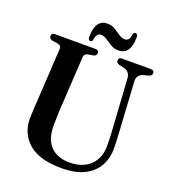

<svg xmlns="http://www.w3.org/2000/svg" viewBox="-155 -978 983 1105"><g transform="rotate(20 336.5 -426.0)"><path d="M548.5 -302.5 529.5 -603Q527 -643.5 490.5 -653.5L459.5 -660.5Q440.5 -665.5 440.5 -681.5Q440.5 -700 460.5 -700H639Q658.5 -700 658.5 -681.5Q658.5 -666 639 -660.5L611.5 -653.5Q569.5 -642 572.5 -600.5L590 -305Q591.5 -279 593 -253.8Q594.5 -228.5 594.5 -201.5Q595.5 -141 569.5 -92.5Q543.5 -44 488.5 -16Q433.5 12 347 12Q213 12 146.5 -45.5Q80 -103 80.5 -197.5Q81 -219 83 -256.2Q85 -293.5 87 -322L105 -629Q106.5 -650 82.5 -655L49.5 -660Q29.5 -665 29.5 -681.5Q29.5 -700 50 -700H299.5Q319.5 -700 319.5 -681.5Q319.5 -665.5 300 -660.5L266.5 -655Q246 -651 245 -629.5L227 -322.5Q224.5 -287 224 -257.5Q223.5 -228 223 -206.5Q222.5 -119 264.5 -76.8Q306.5 -34.5 380 -34.5Q461 -34.5 507.2 -79.5Q553.5 -124.5 552.5 -203Q552.5 -235 551.2 -258.2Q550 -281.5 548.5 -302.5ZM424.5 -737Q398.5 -737 377.5 -749.5Q356.5 -762 338.2 -774.8Q320 -787.5 302 -787.5Q273 -787.5 269 -746Q266 -732.5 255 -732.5Q241 -732.5 241 -753Q241 -860.5 314.5 -860.5Q341 -860.5 361.8 -847.8Q382.5 -835 400.8 -822.2Q419 -809.5 437 -809.5Q467 -809.5 470 -851.5Q473 -864.5 484.5 -864.5Q498.5 -864.5 498.5 -844Q498.5 -737 424.5 -737Z"/></g></svg>

Font: Fraunces 144pt Soft SemiBold
Style: Regular
Weight: 600
Version: Version 1.000;[b76b70a41]